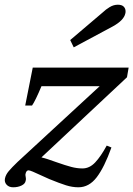

<svg xmlns="http://www.w3.org/2000/svg" viewBox="-37 -785 566 815"><path d="M261 -615 401 -734Q411 -744 428 -754.5Q445 -765 463 -765Q480 -765 488 -757Q496 -749 496 -737Q496 -731 495 -728Q489 -699 442 -673L276 -584ZM-16 -27Q-13 -43 0 -58.5Q13 -74 38 -98L386 -419H139Q113 -357 99 -337H70L102 -498H509L502 -457L139 -117Q160 -112 204 -96Q241 -83 265.5 -76.5Q290 -70 313 -70Q343 -70 367 -95.5Q391 -121 416 -167L436 -159Q406 -75 373.5 -32.5Q341 10 296 10Q270 10 243 1.5Q216 -7 172 -25Q162 -29 121 -48Q115 -51 102 -56.5Q89 -62 84 -62Q74 -62 71 -45V-41Q71 -37 72.5 -31Q74 -25 72 -18Q70 -5 54.5 2.5Q39 10 19 10Q1 10 -9 -1Q-19 -12 -16 -27Z"/></svg>

Font: Trirong SemiBold
Style: Italic
Weight: 600
Italic angle: -12°
Designer: Katatrad Team
Foundry: CadsonDemak
Version: Version 1.001